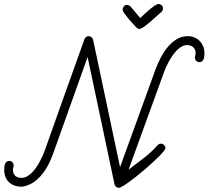

<svg xmlns="http://www.w3.org/2000/svg" viewBox="-20 -900 1015 934"><path d="M24.9 -117.2Q34.2 -117.2 40.3 -110.8Q46.4 -104.5 46.4 -95.2Q46.4 -89.8 44.7 -85Q43 -80.1 43 -74.7Q43 -54.7 54.4 -44.7Q65.9 -34.7 85 -34.7Q98.1 -34.7 110.8 -41.5Q123.5 -48.3 134.8 -59.6Q146 -70.8 155.8 -85.2Q165.5 -99.6 173.6 -114.3Q181.6 -128.9 187.7 -142.6Q193.8 -156.2 197.3 -166.5L293.9 -438.5L391.1 -710Q393.6 -716.3 398.9 -720.2Q404.3 -724.1 411.1 -724.1Q419.4 -724.1 425.5 -718.8Q431.6 -713.4 433.1 -705.6L564 -86.9L736.8 -563Q745.6 -586.9 759.8 -615.2Q773.9 -643.6 793.2 -667.7Q812.5 -691.9 837.4 -708Q862.3 -724.1 892.6 -724.1Q910.6 -724.1 925.8 -717.8Q940.9 -711.4 951.7 -700.4Q962.4 -689.5 968.5 -674.3Q974.6 -659.2 974.6 -641.1Q974.6 -634.8 973.9 -627.2Q973.1 -619.6 970.7 -613Q968.3 -606.4 963.4 -602.1Q958.5 -597.7 950.2 -597.7Q941.4 -597.7 934.8 -604Q928.2 -610.4 928.2 -619.1Q928.2 -625 929.9 -630.6Q931.6 -636.2 931.6 -642.1Q931.6 -660.6 919.7 -670.7Q907.7 -680.7 890.1 -680.7Q877 -680.7 864.5 -673.8Q852.1 -667 840.8 -655.8Q829.6 -644.5 819.6 -630.1Q809.6 -615.7 801.5 -601.1Q793.5 -586.4 787.4 -572.8Q781.2 -559.1 777.8 -548.8L605.5 -74.7Q642.1 -103 678.5 -130.6Q714.8 -158.2 746.1 -192.9Q749.5 -196.8 753.2 -199Q756.8 -201.2 762.2 -201.2Q771 -201.2 777.8 -194.8Q784.7 -188.5 784.7 -179.7Q784.7 -174.8 776.1 -164.1Q767.6 -153.3 753.2 -138.9Q738.8 -124.5 720.5 -107.7Q702.1 -90.8 682.1 -73.7Q662.1 -56.6 642.3 -41Q622.6 -25.4 605.5 -13.2Q588.4 -1 575.9 6.3Q563.5 13.7 558.1 13.7Q550.8 13.7 544.7 8.8Q538.6 3.9 537.1 -3.4L406.2 -622.6L238.3 -152.3Q230 -129.4 218.8 -106Q207.5 -82.5 192.4 -61.8Q177.2 -41 158 -24.4Q138.7 -7.8 114.7 1Q112.8 2 108.9 3.2Q105 4.4 100.8 5.4Q96.7 6.3 92.8 7.3Q88.9 8.3 86.9 8.3Q47.9 8.3 24.2 -13.2Q0.5 -34.7 0.5 -74.7Q0.5 -81.1 1.2 -88.4Q2 -95.7 4.4 -102.1Q6.8 -108.4 11.7 -112.8Q16.6 -117.2 24.9 -117.2ZM659.7 -759.3Q649.4 -759.3 642.1 -767.6Q637.7 -772.9 626.7 -784.4Q615.7 -795.9 604.7 -809.1Q593.8 -822.3 585.2 -834.5Q576.7 -846.7 576.7 -854Q576.7 -861.8 582.5 -868.9Q588.4 -876 596.7 -876Q602.1 -876 606.9 -874Q611.8 -872.1 615.2 -868.2L662.1 -812.5Q668 -817.4 679.7 -828.6Q691.4 -839.8 704.8 -851.3Q718.3 -862.8 731 -871.6Q743.7 -880.4 751 -880.4Q759.3 -880.4 766.1 -874.5Q772.9 -868.7 772.9 -860.4Q772.9 -855 771 -850.1Q769 -845.2 765.1 -841.8Q761.2 -838.4 752.9 -831.1Q744.6 -823.7 734.4 -814.5Q724.1 -805.2 712.6 -795.4Q701.2 -785.6 690.9 -777.6Q680.7 -769.5 672.1 -764.4Q663.6 -759.3 659.7 -759.3Z"/></svg>

Font: Helvetia Verbundene
Style: Regular
Weight: 400
Designer: Peter Wiegel, original typeface by Carl Albert Fahrenwaldt 1901
Foundry: Peter Wiegel
Version: Version 2.000